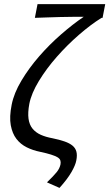

<svg xmlns="http://www.w3.org/2000/svg" viewBox="-20 -732 533 936"><path d="M270 184 209 157Q242 125 256.5 107Q271 89 275 69Q277 58 274 49.5Q271 41 260 34.5Q249 28 228.5 21.5Q208 15 175 8Q140 1 110 -14Q80 -29 60 -55Q40 -81 32.5 -121.5Q25 -162 37 -222Q48 -278 84.5 -339Q121 -400 171 -457.5Q221 -515 278.5 -565Q336 -615 388 -650H337Q306 -650 273 -649Q240 -648 207.5 -647Q175 -646 150 -645L163 -712H493L480 -645H475Q422 -612 364.5 -562Q307 -512 256.5 -454.5Q206 -397 169.5 -337Q133 -277 123 -226Q115 -183 119 -153.5Q123 -124 138.5 -105Q154 -86 178.5 -75Q203 -64 236 -58Q270 -51 294.5 -42.5Q319 -34 333.5 -22Q348 -10 352.5 7.5Q357 25 352 50Q348 73 328 107.5Q308 142 270 184Z"/></svg>

Font: Matigon Symbol
Style: Regular
Weight: 400
Designer: Paul D. Hunt
Foundry: Adobe Systems Incorporated
Version: Version 2.021;PS 2.000;hotconv 1.0.86;makeotf.lib2.5.63406